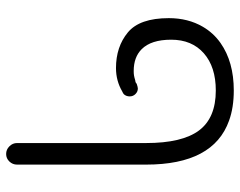

<svg xmlns="http://www.w3.org/2000/svg" viewBox="-99 -514 793 635"><g transform="rotate(90 297.5 -196.5)"><path d="M524.4 143.6V-283.2Q524.4 -505.9 378.9 -557.6Q335.9 -573.2 279.3 -573.2Q184.6 -573.2 122.1 -529.3Q88.9 -505.9 68.4 -470.7Q40 -421.9 40 -358.4Q40 -261.7 87.4 -222.7Q134.8 -183.6 205.1 -183.6Q247.1 -183.6 282.2 -204.1Q289.1 -207 292 -210Q298.8 -217.8 298.8 -229Q298.8 -240.2 291 -248Q283.2 -255.9 272.5 -255.9Q268.6 -255.9 256.8 -252Q253.9 -248 245.1 -247.1Q235.4 -244.1 229.5 -243.2Q223.6 -242.2 214.8 -242.2Q168.9 -242.2 142.6 -268.6Q111.3 -299.8 111.3 -366.2Q111.3 -434.6 156.2 -474.1Q201.2 -513.7 279.3 -513.7Q370.1 -513.7 411.6 -458Q453.1 -402.3 453.1 -283.2V143.6Q453.1 158.2 463.9 168.9Q474.6 179.7 489.3 179.7Q503.9 179.7 514.2 168.9Q524.4 158.2 524.4 143.6Z"/></g></svg>

Font: FakePearl
Style: ExtraLight
Weight: 300
Version: Version 1.2